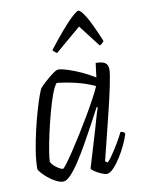

<svg xmlns="http://www.w3.org/2000/svg" viewBox="-84 -804 643 863"><g transform="rotate(-10 237.5 -372.5)"><path d="M135 0Q121 0 103 -9Q85 -18 69 -31Q53 -44 42 -56.5Q31 -69 29 -75Q29 -113 36.5 -159.5Q44 -206 55 -252.5Q66 -299 77.5 -338.5Q89 -378 98.5 -403.5Q108 -429 112 -433Q119 -441 136.5 -457Q154 -473 172 -486.5Q190 -500 199 -500Q214 -500 242 -491Q270 -482 302 -467.5Q334 -453 362 -435L370 -500Q400 -500 413 -491Q426 -482 426 -461Q426 -441 414 -383.5Q402 -326 381 -242Q360 -158 335 -57L346 -50Q355 -58 370 -80Q385 -102 400.5 -128Q416 -154 426 -175Q441 -175 446 -164Q440 -143 427 -115Q414 -87 397.5 -61Q381 -35 364 -17.5Q347 0 334 0Q325 0 309.5 -6.5Q294 -13 281 -21.5Q268 -30 265 -36L316 -206Q326 -242 334 -269Q342 -296 345 -301L340 -304Q322 -270 300 -229Q278 -188 255 -147.5Q232 -107 210 -73.5Q188 -40 168.5 -20Q149 0 135 0ZM143 -57Q147 -57 161.5 -76.5Q176 -96 197 -127.5Q218 -159 242 -197.5Q266 -236 288.5 -274.5Q311 -313 328.5 -345.5Q346 -378 354 -397Q317 -415 272.5 -426Q228 -437 182 -442Q170 -429 157.5 -394.5Q145 -360 133 -315.5Q121 -271 111 -226Q101 -181 95.5 -146.5Q90 -112 90 -98Q97 -83 115.5 -70Q134 -57 143 -57ZM207 -574Q200 -579 194.5 -583.5Q189 -588 189 -591Q257 -678 291 -711.5Q325 -745 334 -745Q344 -745 365 -711.5Q386 -678 422 -591Q420 -588 416 -583.5Q412 -579 402 -574L325 -674Z"/></g></svg>

Font: Texturina 72pt 72pt ExtraLight
Style: Italic
Weight: 200
Italic angle: -11°
Designer: Guillermo Torres Carreño
Foundry: Omnibus-Type
Version: Version 1.002; ttfautohint (v1.8.3)